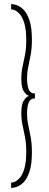

<svg xmlns="http://www.w3.org/2000/svg" viewBox="-20 -771 244 951"><path d="M35 160V134Q41.5 134 53.5 129Q65.5 124 78.8 108.8Q92 93.5 101 63Q110 32.5 110 -19Q110 -59.5 104 -91Q98 -122.5 91.8 -150.8Q85.5 -179 85.5 -210Q85.5 -254 97.5 -272.5Q109.5 -291 123.5 -296.5Q109.5 -300.5 97.5 -319.2Q85.5 -338 85.5 -382Q85.5 -413 91.8 -441Q98 -469 104 -500.2Q110 -531.5 110 -572Q110 -623.5 101 -654Q92 -684.5 78.8 -699.8Q65.5 -715 53.5 -720Q41.5 -725 35 -725V-751Q45.5 -751 62.8 -745.5Q80 -740 97.2 -722.5Q114.5 -705 126.2 -669.5Q138 -634 138 -573.5Q138 -531.5 132 -499.8Q126 -468 120 -440Q114 -412 114 -381.5Q114 -348.5 122.2 -328.2Q130.5 -308 153 -308V-283.5Q130.5 -283.5 122.2 -263.2Q114 -243 114 -210Q114 -179.5 120 -151.5Q126 -123.5 132 -91.8Q138 -60 138 -17.5Q138 43 126.2 78.5Q114.5 114 97.2 131.5Q80 149 62.8 154.5Q45.5 160 35 160Z"/></svg>

Font: Imbue 50pt ExtraBold
Style: Regular
Weight: 800
Designer: Tyler Finck
Foundry: Etcetera Type Company
Version: Version 1.102; ttfautohint (v1.8.3)